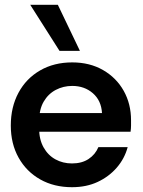

<svg xmlns="http://www.w3.org/2000/svg" viewBox="-20 -768 597 800"><path d="M280 12Q205 12 147.5 -20.5Q90 -53 57.5 -111Q25 -169 25 -245Q25 -322 57 -381.5Q89 -441 147 -474.5Q205 -508 281 -508Q354 -508 409.5 -476Q465 -444 495.5 -389.5Q526 -335 526 -267Q526 -257 526 -245Q526 -233 524 -219H112V-297H405Q402 -349 367 -379.5Q332 -410 281 -410Q244 -410 212.5 -393.5Q181 -377 162 -344.5Q143 -312 143 -262V-233Q143 -187 161.5 -154Q180 -121 211 -104Q242 -87 280 -87Q321 -87 349 -105.5Q377 -124 390 -155H512Q499 -107 466.5 -69.5Q434 -32 387 -10Q340 12 280 12ZM228 -556 106 -748H221L313 -556Z"/></svg>

Font: Host Grotesk SemiBold
Style: Regular
Weight: 600
Designer: Doukan Karapınar
Foundry: Element Type
Version: Version 1.003